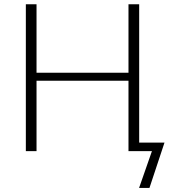

<svg xmlns="http://www.w3.org/2000/svg" viewBox="-20 -728 830 925"><path d="M650.5 -41H772.5L700 177.5H650L712 0H599V-339H156V0H104.5V-707.5H156V-377.5H599V-707.5H650.5Z"/></svg>

Font: Lato Light
Style: Regular
Weight: 300
Designer: Lukasz Dziedzic
Foundry: tyPoland Lukasz Dziedzic
Version: Version 2.007; 2014-02-27